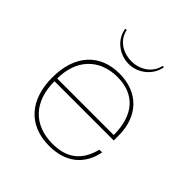

<svg xmlns="http://www.w3.org/2000/svg" viewBox="-188 -840 992 992"><g transform="rotate(45 308.0 -343.5)"><path d="M80 -252C80 -89 168 10 319 10C436 10 515 -50 536 -160H516C491 -59 428 -10 324 -10C185 -10 102 -98 102 -246H535V-282C535 -423 449 -512 312 -512C167 -512 80 -414 80 -252ZM102 -266C102 -403 184 -492 317 -492C443 -492 515 -412 515 -266ZM169 -697C177 -631 239 -580 310 -580C379 -580 440 -631 451 -697H441C430 -641 376 -600 311 -600C243 -600 190 -639 179 -697Z"/></g></svg>

Font: Perun Thin
Style: Regular
Weight: 100
Foundry: Copyright (c) Stefan Peev, Context Ltd, 2016
Version: Version 1.089